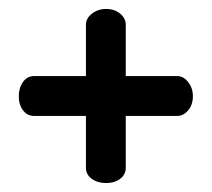

<svg xmlns="http://www.w3.org/2000/svg" viewBox="-20 -455 473 429"><path d="M172 -80V-196H56Q41 -196 31.5 -208.5Q22 -221 22 -240Q22 -259 31.5 -272Q41 -285 56 -285H172V-400Q172 -414 185.5 -424.5Q199 -435 217 -435Q236 -435 248.5 -424.5Q261 -414 261 -400V-285H376Q390 -285 400.5 -271.5Q411 -258 411 -240Q411 -221 400.5 -208.5Q390 -196 376 -196H261V-80Q261 -65 248.5 -55.5Q236 -46 217 -46Q198 -46 185 -55.5Q172 -65 172 -80Z"/></svg>

Font: Dosis
Style: SemiBold
Weight: 600
Designer: Edgar Tolentino, Pablo Impallari, Igino Marini
Foundry: Edgar Tolentino, Pablo Impallari, Igino Marini
Version: Version 1.007